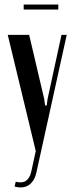

<svg xmlns="http://www.w3.org/2000/svg" viewBox="-20 -648 325 843"><path d="M108 -495 174 -214 178 -185H185L189 -214L250 -495H273L139 113Q132 142 114.5 158.5Q97 175 70 175Q64 175 57.5 174Q51 173 44 171L49 150Q78 157 94 146Q110 135 117 107L137 15L14 -495ZM236 -606H84V-628H236Z"/></svg>

Font: Moniqa Narrow Heading
Style: Bold
Weight: 700
Width: 4
Designer: Rajesh Rajput
Foundry: Rajesh Rajput
Version: Version 1.000